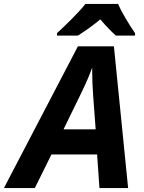

<svg xmlns="http://www.w3.org/2000/svg" viewBox="-80 -951 728 971"><path d="M403.8 -296.9H241.2L333 -484.9C354.2 -528.5 371.9 -569.8 386.2 -608.9V-591.3C386.2 -551.6 387.9 -510.4 391.1 -467.8ZM411.1 -169.9 422.9 0H567.9L496.1 -716.8H314L-60.1 0H96.2L180.2 -169.9ZM603 -771V-783.2C586.8 -806.6 570.1 -832.8 553.2 -861.6C536.3 -890.4 524.3 -913.6 517.1 -931.2H352.1C335.1 -909.7 312 -884.3 282.7 -855C253.4 -825.7 228.5 -801.8 208 -783.2V-771H314C355.3 -797 393.1 -824.4 427.2 -853C459.5 -815.6 485.8 -788.2 506.3 -771Z"/></svg>

Font: OpenSans
Style: Bold Italic
Weight: 700
Italic angle: -12°
Foundry: Ascender Corporation
Version: Version 1.10; ttfautohint (v1.2) -l 8 -r 50 -G 200 -x 14 -D 